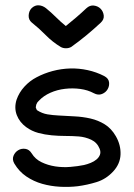

<svg xmlns="http://www.w3.org/2000/svg" viewBox="-20 -708 516 742"><path d="M81.1 -216.8Q55.7 -235.4 44.9 -263.2Q34.2 -291 43.9 -322.3Q53.7 -350.6 74.2 -373Q94.7 -395.5 121.1 -409.2Q150.4 -424.8 183.6 -433.6Q216.8 -442.4 251 -443.4Q285.2 -444.3 318.8 -437Q352.5 -429.7 382.8 -414.1Q399.4 -405.3 401.4 -390.6Q403.3 -376 396 -363.3Q388.7 -350.6 374 -344.7Q359.4 -338.9 342.8 -347.7Q319.3 -360.4 290 -364.3Q260.7 -368.2 231 -364.7Q201.2 -361.3 174.8 -349.6Q148.4 -337.9 130.9 -319.3Q126 -314.5 124.5 -312.5Q123 -310.5 120.1 -303.7L118.2 -293Q121.1 -284.2 123 -282.2Q142.6 -269.5 163.6 -266.1Q184.6 -262.7 206.1 -261.7Q236.3 -259.8 268.1 -258.3Q299.8 -256.8 329.6 -250Q359.4 -243.2 384.8 -227.5Q410.2 -211.9 427.7 -181.6Q447.3 -147.5 445.8 -110.8Q444.3 -74.2 417 -44.9Q389.6 -15.6 353.5 -4.4Q317.4 6.8 280.3 11.7Q247.1 15.6 211.4 13.7Q175.8 11.7 143.1 2.4Q110.4 -6.8 82 -25.9Q53.7 -44.9 35.2 -76.2Q26.4 -91.8 32.2 -106Q38.1 -120.1 50.3 -127.4Q62.5 -134.8 77.6 -132.8Q92.8 -130.9 102.5 -115.2Q116.2 -92.8 140.6 -81.1Q165 -69.3 193.8 -64.9Q222.7 -60.5 252 -63Q281.2 -65.4 304.7 -70.3Q317.4 -73.2 330.6 -78.6Q343.8 -84 353 -91.8Q362.3 -99.6 366.2 -109.9Q370.1 -120.1 365.2 -132.8Q355.5 -157.2 332.5 -168Q309.6 -178.7 284.2 -180.7Q258.8 -182.6 232.4 -182.6Q206.1 -182.6 179.7 -185.1Q153.3 -187.5 127.9 -194.3Q102.5 -201.2 81.1 -216.8ZM102.5 -621.1Q89.8 -631.8 90.8 -648.9Q91.8 -666 102.5 -676.8Q115.2 -688.5 129.9 -687.5Q144.5 -686.5 157.2 -676.8Q177.7 -660.2 195.8 -642.1Q213.9 -624 234.4 -607.4Q254.9 -624 274.4 -640.6Q293.9 -657.2 313.5 -675.8Q327.1 -688.5 342.8 -686.5Q358.4 -684.6 368.7 -674.3Q378.9 -664.1 380.9 -648.4Q382.8 -632.8 369.1 -620.1Q341.8 -594.7 313.5 -571.3Q285.2 -547.9 254.9 -526.4Q246.1 -521.5 234.9 -521.5Q223.6 -521.5 214.8 -526.4Q182.6 -545.9 156.7 -572.3Q130.9 -598.6 102.5 -621.1Z"/></svg>

Font: Schoolbell
Style: Regular
Weight: 400
Designer: Font Diner, Inc
Foundry: Font Diner, Inc
Version: Version 1.000